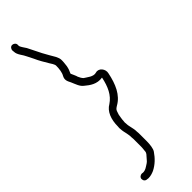

<svg xmlns="http://www.w3.org/2000/svg" viewBox="-295 -701 882 882"><g transform="rotate(-45 145.5 -260.0)"><path d="M22 -679 23 -670C23 -661 27 -651 34 -640C48 -620 53 -605 65 -583C75 -560 89 -537 101 -517C104 -513 115 -496 115 -488C115 -467 112 -445 104 -432C94 -413 101 -401 109 -385C118 -365 124 -343 141 -331C161 -314 188 -294 225 -300V-299C215 -251 198 -213 163 -190C133 -173 118 -136 118 -89C117 -82 117 -77 118 -72C118 -62 122 -46 124 -37L126 -25C127 -21 127 -16 127 -10C128 -3 128 3 128 9V52C128 59 127 67 126 76C126 91 118 95 110 105C101 116 97 121 85 128C75 134 66 142 50 142L43 141C34 141 24 148 24 158C24 169 31 177 42 177L49 178C64 178 75 174 87 169C115 155 136 134 153 109C161 98 164 72 164 52V9C164 3 164 -4 163 -11C163 -36 154 -51 154 -73C153 -77 153 -82 154 -88C154 -93 155 -100 156 -107L159 -125L165 -143C168 -151 174 -155 182 -160C227 -185 248 -234 260 -293C266 -316 246 -343 222 -336C200 -329 178 -350 164 -358C157 -365 153 -373 149 -382C148 -389 139 -406 136 -414V-416C142 -429 145 -436 148 -451L150 -469C151 -476 151 -483 151 -489C151 -497 148 -506 143 -516C130 -539 122 -551 110 -574L77 -640C73 -647 61 -662 58 -672V-681C58 -691 48 -698 39 -698C29 -698 22 -688 22 -679Z"/></g></svg>

Font: Stray Cat
Style: Cn
Weight: 400
Version: Version 1.0